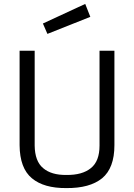

<svg xmlns="http://www.w3.org/2000/svg" viewBox="-20 -951 684 980"><path d="M222 -778 441 -865 415 -931 199 -831ZM157 -692H80V-210Q81 -92 143 -41Q204 10 319 9Q438 10 501 -41Q564 -93 564 -210V-692H488V-208Q488 -128 444 -93Q400 -57 319 -58Q242 -57 200 -93Q158 -128 157 -208Z"/></svg>

Font: RazerF5
Style: Regular
Weight: 400
Foundry: Razer Inc.
Version: Version 2